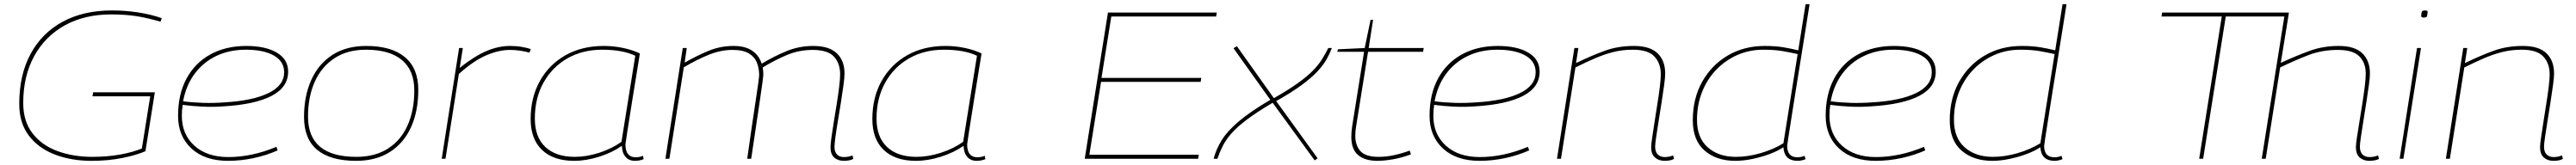

<svg xmlns="http://www.w3.org/2000/svg" viewBox="-20 -760 12309 790"><path d="M417 10Q321 10 242.5 -20Q164 -50 118 -110.5Q72 -171 72 -263Q72 -401 126 -501.5Q180 -602 279.5 -656Q379 -710 515 -710Q579 -710 640.5 -700.5Q702 -691 753 -673L747 -656Q683 -675 630 -683Q577 -691 511 -691Q384 -691 289.5 -638.5Q195 -586 143 -490.5Q91 -395 91 -267Q91 -179 135.5 -121.5Q180 -64 255 -36.5Q330 -9 421 -9Q493 -9 554 -20Q615 -31 658 -49L698 -299H422L425 -318H720L675 -36Q631 -17 564 -3.5Q497 10 417 10Z M1307 -40Q1253 -16 1192 -3Q1131 10 1070 10Q959 10 895 -49Q831 -108 831 -206Q831 -309 871.5 -384Q912 -459 985.5 -499.5Q1059 -540 1157 -540Q1249 -540 1303 -508Q1357 -476 1357 -417Q1357 -342 1278 -301Q1199 -260 1051 -251Q1000 -247 948 -249.5Q896 -252 853 -258Q849 -233 849 -206Q849 -117 909 -62.5Q969 -8 1071 -8Q1184 -8 1301 -57ZM1155 -522Q1076 -522 1013.5 -492Q951 -462 910 -406.5Q869 -351 855 -275Q900 -269 951.5 -267.5Q1003 -266 1055 -270Q1189 -278 1263.5 -314.5Q1338 -351 1338 -414Q1338 -466 1289 -494Q1240 -522 1155 -522Z M1682 10Q1559 10 1496 -42.5Q1433 -95 1433 -200Q1433 -300 1467.5 -377Q1502 -454 1568.5 -497Q1635 -540 1730 -540Q1851 -540 1915 -486.5Q1979 -433 1979 -330Q1979 -228 1944.5 -151.5Q1910 -75 1843.5 -32.5Q1777 10 1682 10ZM1683 -9Q1772 -9 1834 -48.5Q1896 -88 1928 -160Q1960 -232 1960 -327Q1960 -423 1901 -472.5Q1842 -522 1729 -522Q1640 -522 1578 -481Q1516 -440 1484 -368Q1452 -296 1452 -202Q1452 -9 1683 -9Z M2192 -530 2177 -435Q2247 -491 2304.5 -515.5Q2362 -540 2417 -540Q2447 -540 2473.5 -535.5Q2500 -531 2517 -525L2510 -508Q2490 -514 2465 -517.5Q2440 -521 2417 -521Q2364 -521 2303.5 -495Q2243 -469 2173 -406L2109 0H2091L2174 -530Z M3014 10Q2986 10 2969.5 -9Q2953 -28 2952 -62Q2907 -30 2844.5 -10Q2782 10 2724 10Q2625 10 2570.5 -42Q2516 -94 2516 -190Q2516 -293 2560 -372Q2604 -451 2682.5 -495.5Q2761 -540 2866 -540Q2912 -540 2957.5 -530.5Q3003 -521 3038 -504Q3017 -376 3001.5 -279Q2986 -182 2977.5 -127Q2969 -72 2969 -69Q2969 -7 3018 -7Q3037 -7 3053 -14L3056 2Q3037 10 3014 10ZM2950 -81 3016 -493Q2956 -522 2858 -522Q2764 -522 2691.5 -480.5Q2619 -439 2577.5 -364.5Q2536 -290 2536 -192Q2536 -104 2586 -56.5Q2636 -9 2727 -9Q2783 -9 2843.5 -28.5Q2904 -48 2950 -81Z M4013 10Q3984 10 3966.5 -6Q3949 -22 3949 -55Q3949 -69 3953.5 -102Q3958 -135 3965 -177.5Q3972 -220 3979 -264Q3986 -308 3990.5 -345Q3995 -382 3995 -404Q3995 -457 3965.5 -489Q3936 -521 3864 -521Q3799 -521 3741.5 -497Q3684 -473 3625 -437Q3628 -420 3628 -405Q3628 -390 3612 -282.5Q3596 -175 3570 0H3551Q3576 -177 3592 -281Q3608 -385 3608 -401Q3608 -433 3597 -460.5Q3586 -488 3558.5 -504.5Q3531 -521 3481 -521Q3425 -521 3369 -498.5Q3313 -476 3248 -438L3179 0H3160L3243 -530H3262L3252 -460Q3309 -493 3366 -516.5Q3423 -540 3485 -540Q3542 -540 3575 -517Q3608 -494 3620 -455Q3678 -490 3738.5 -515Q3799 -540 3866 -540Q3942 -540 3979 -505Q4016 -470 4016 -408Q4016 -389 4011 -352.5Q4006 -316 3999 -271Q3992 -226 3984.5 -182Q3977 -138 3972.5 -104Q3968 -70 3968 -57Q3968 -33 3980 -20.5Q3992 -8 4013 -8Q4035 -8 4054 -16L4058 1Q4046 7 4034 8.5Q4022 10 4013 10Z M4647 10Q4619 10 4602.5 -9Q4586 -28 4585 -62Q4540 -30 4477.5 -10Q4415 10 4357 10Q4258 10 4203.5 -42Q4149 -94 4149 -190Q4149 -293 4193 -372Q4237 -451 4315.5 -495.5Q4394 -540 4499 -540Q4545 -540 4590.5 -530.5Q4636 -521 4671 -504Q4650 -376 4634.5 -279Q4619 -182 4610.5 -127Q4602 -72 4602 -69Q4602 -7 4651 -7Q4670 -7 4686 -14L4689 2Q4670 10 4647 10ZM4583 -81 4649 -493Q4589 -522 4491 -522Q4397 -522 4324.5 -480.5Q4252 -439 4210.5 -364.5Q4169 -290 4169 -192Q4169 -104 4219 -56.5Q4269 -9 4360 -9Q4416 -9 4476.5 -28.5Q4537 -48 4583 -81Z M5164 0 5275 -700H5795L5792 -681H5291L5244 -387H5721L5718 -368H5242L5186 -19H5709L5706 0Z M6328 -530H6345Q6335 -503 6319.5 -475.5Q6304 -448 6275.5 -417.5Q6247 -387 6199.5 -352Q6152 -317 6079 -276L6277 -2L6263 8L6062 -268Q5986 -223 5938.5 -187Q5891 -151 5864.5 -120.5Q5838 -90 5823.5 -61Q5809 -32 5798 0H5780Q5792 -46 5819 -89.5Q5846 -133 5901 -179.5Q5956 -226 6051 -282L5875 -529L5891 -539L6068 -290Q6138 -330 6182.5 -362Q6227 -394 6253.5 -421Q6280 -448 6296.5 -474Q6313 -500 6328 -530Z M6717 -39 6723 -21Q6677 -4 6635.5 3Q6594 10 6563 10Q6503 10 6470.5 -17.5Q6438 -45 6438 -105Q6438 -114 6439 -128Q6440 -142 6442 -155L6499 -512H6371L6374 -524L6502 -530L6530 -665H6542L6521 -530H6784L6781 -512H6518L6461 -155Q6457 -131 6457 -110Q6457 -64 6481.5 -36.5Q6506 -9 6569 -9Q6606 -9 6644 -17.5Q6682 -26 6717 -39Z M7288 -40Q7234 -16 7173 -3Q7112 10 7051 10Q6940 10 6876 -49Q6812 -108 6812 -206Q6812 -309 6852.5 -384Q6893 -459 6966.5 -499.5Q7040 -540 7138 -540Q7230 -540 7284 -508Q7338 -476 7338 -417Q7338 -342 7259 -301Q7180 -260 7032 -251Q6981 -247 6929 -249.5Q6877 -252 6834 -258Q6830 -233 6830 -206Q6830 -117 6890 -62.5Q6950 -8 7052 -8Q7165 -8 7282 -57ZM7136 -522Q7057 -522 6994.5 -492Q6932 -462 6891 -406.5Q6850 -351 6836 -275Q6881 -269 6932.5 -267.5Q6984 -266 7036 -270Q7170 -278 7244.5 -314.5Q7319 -351 7319 -414Q7319 -466 7270 -494Q7221 -522 7136 -522Z M7504 -530H7523L7512 -458Q7584 -493 7648 -516.5Q7712 -540 7789 -540Q7865 -540 7901.5 -505Q7938 -470 7938 -408Q7938 -389 7933 -352.5Q7928 -316 7921 -271Q7914 -226 7907 -182.5Q7900 -139 7895 -105Q7890 -71 7890 -58Q7890 -33 7902.5 -20.5Q7915 -8 7936 -8Q7957 -8 7976 -16L7980 1Q7969 7 7956.5 8.5Q7944 10 7935 10Q7907 10 7889 -6Q7871 -22 7871 -55Q7871 -69 7876 -102Q7881 -135 7887.5 -178Q7894 -221 7901 -264.5Q7908 -308 7912.5 -345Q7917 -382 7917 -404Q7917 -457 7886.5 -489.5Q7856 -522 7784 -522Q7734 -522 7690.5 -511Q7647 -500 7603 -481Q7559 -462 7509 -437L7440 0H7421Z M8571 10Q8507 10 8503 -55Q8476 -37 8437 -22.5Q8398 -8 8355 1Q8312 10 8273 10Q8183 10 8126.5 -39Q8070 -88 8070 -184Q8070 -289 8115 -369Q8160 -449 8237.5 -494.5Q8315 -540 8414 -540Q8465 -540 8503.5 -533.5Q8542 -527 8574 -519L8609 -740H8628Q8620 -691 8609.5 -623Q8599 -555 8586.5 -479Q8574 -403 8562.5 -330Q8551 -257 8541.5 -197Q8532 -137 8526.5 -100.5Q8521 -64 8521 -62Q8521 -7 8570 -7Q8588 -7 8604 -14L8609 2Q8589 10 8571 10ZM8276 -9Q8334 -9 8395 -27Q8456 -45 8503 -74L8571 -501Q8541 -508 8501.5 -515Q8462 -522 8407 -522Q8340 -522 8282.5 -496.5Q8225 -471 8181.5 -425.5Q8138 -380 8114 -319Q8090 -258 8090 -186Q8090 -100 8141.5 -54.5Q8193 -9 8276 -9Z M9181 -40Q9127 -16 9066 -3Q9005 10 8944 10Q8833 10 8769 -49Q8705 -108 8705 -206Q8705 -309 8745.5 -384Q8786 -459 8859.5 -499.5Q8933 -540 9031 -540Q9123 -540 9177 -508Q9231 -476 9231 -417Q9231 -342 9152 -301Q9073 -260 8925 -251Q8874 -247 8822 -249.5Q8770 -252 8727 -258Q8723 -233 8723 -206Q8723 -117 8783 -62.5Q8843 -8 8945 -8Q9058 -8 9175 -57ZM9029 -522Q8950 -522 8887.5 -492Q8825 -462 8784 -406.5Q8743 -351 8729 -275Q8774 -269 8825.5 -267.5Q8877 -266 8929 -270Q9063 -278 9137.5 -314.5Q9212 -351 9212 -414Q9212 -466 9163 -494Q9114 -522 9029 -522Z M9799 10Q9735 10 9731 -55Q9704 -37 9665 -22.5Q9626 -8 9583 1Q9540 10 9501 10Q9411 10 9354.5 -39Q9298 -88 9298 -184Q9298 -289 9343 -369Q9388 -449 9465.5 -494.5Q9543 -540 9642 -540Q9693 -540 9731.5 -533.5Q9770 -527 9802 -519L9837 -740H9856Q9848 -691 9837.5 -623Q9827 -555 9814.5 -479Q9802 -403 9790.5 -330Q9779 -257 9769.5 -197Q9760 -137 9754.5 -100.5Q9749 -64 9749 -62Q9749 -7 9798 -7Q9816 -7 9832 -14L9837 2Q9817 10 9799 10ZM9504 -9Q9562 -9 9623 -27Q9684 -45 9731 -74L9799 -501Q9769 -508 9729.5 -515Q9690 -522 9635 -522Q9568 -522 9510.5 -496.5Q9453 -471 9409.5 -425.5Q9366 -380 9342 -319Q9318 -258 9318 -186Q9318 -100 9369.5 -54.5Q9421 -9 9504 -9Z M11286 -408Q11286 -459 11255.5 -490Q11225 -521 11153 -521Q11077 -521 11013 -496.5Q10949 -472 10877 -437L10808 0H10789L10897 -681H10617L10509 0H10490L10598 -681H10310L10313 -700H10919L10880 -459Q10949 -491 11015 -515.5Q11081 -540 11157 -540Q11233 -540 11269.5 -505Q11306 -470 11306 -408Q11306 -389 11301 -352.5Q11296 -316 11289 -271Q11282 -226 11275 -182.5Q11268 -139 11263 -105Q11258 -71 11258 -58Q11258 -33 11270.5 -20.5Q11283 -8 11304 -8Q11326 -8 11345 -16L11349 1Q11337 7 11324.5 8.5Q11312 10 11303 10Q11275 10 11257 -6Q11239 -22 11239 -55Q11239 -69 11244 -102.5Q11249 -136 11256 -178.5Q11263 -221 11270 -265.5Q11277 -310 11281.5 -347.5Q11286 -385 11286 -408Z M11570 -710Q11582 -710 11582 -703Q11580 -683 11577 -679.5Q11574 -676 11562 -676Q11558 -676 11554.5 -677.5Q11551 -679 11551 -684Q11552 -703 11556 -706.5Q11560 -710 11570 -710ZM11448 0 11531 -530H11550L11466 0Z M11752 -530H11771L11760 -458Q11832 -493 11896 -516.5Q11960 -540 12037 -540Q12113 -540 12149.5 -505Q12186 -470 12186 -408Q12186 -389 12181 -352.5Q12176 -316 12169 -271Q12162 -226 12155 -182.5Q12148 -139 12143 -105Q12138 -71 12138 -58Q12138 -33 12150.5 -20.5Q12163 -8 12184 -8Q12205 -8 12224 -16L12228 1Q12217 7 12204.5 8.5Q12192 10 12183 10Q12155 10 12137 -6Q12119 -22 12119 -55Q12119 -69 12124 -102Q12129 -135 12135.5 -178Q12142 -221 12149 -264.5Q12156 -308 12160.5 -345Q12165 -382 12165 -404Q12165 -457 12134.5 -489.5Q12104 -522 12032 -522Q11982 -522 11938.5 -511Q11895 -500 11851 -481Q11807 -462 11757 -437L11688 0H11669Z"/></svg>

Font: Georama Extended Thin
Style: Italic
Weight: 100
Width: 7
Italic angle: -9°
Designer: Jean-Baptiste Levee
Foundry: Production Type
Version: Version 1.000